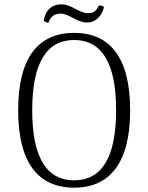

<svg xmlns="http://www.w3.org/2000/svg" viewBox="-20 -855 686 888"><path d="M461 -822C455 -828 448 -830 438 -830C427 -810 418 -794 389 -794C343 -794 313 -835 263 -835C225 -835 192 -814 182 -760C188 -754 197 -749 204 -750C213 -777 231 -792 260 -792C301 -792 334 -751 383 -751C423 -751 451 -781 461 -822ZM323 13C488 13 582 -102 582 -345C582 -589 488 -703 323 -703C157 -703 64 -589 64 -345C64 -102 157 13 323 13ZM323 -21C199 -21 129 -121 129 -345C129 -570 199 -670 323 -670C447 -670 517 -570 517 -345C517 -121 447 -21 323 -21Z"/></svg>

Font: Arima Koshi Light
Style: Regular
Weight: 300
Designer: Joana Correia and Natanael Gama
Foundry: NDISCOVER
Version: Version 1.019;PS 001.019;hotconv 1.0.88;makeotf.lib2.5.64775